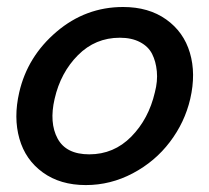

<svg xmlns="http://www.w3.org/2000/svg" viewBox="-20 -517 595 546"><path d="M224.1 9.3Q151.4 9.3 101.8 -26.6Q52.2 -62.5 35.2 -122.6Q18.1 -182.6 34.7 -254.4Q58.1 -356.4 140.9 -426.8Q223.6 -497.1 330.1 -497.1Q402.8 -497.1 452.6 -461.7Q502.4 -426.3 520 -366.9Q537.6 -307.6 521 -235.8Q505.4 -168.9 463.1 -113.3Q420.9 -57.6 357.7 -24.2Q294.4 9.3 224.1 9.3ZM233.9 -78.1Q303.7 -78.1 353.3 -128.4Q402.8 -178.7 420.4 -254.4Q428.7 -286.1 426 -314.2Q423.3 -342.3 412.6 -363.5Q401.9 -384.8 378.2 -397.2Q354.5 -409.7 320.8 -409.7Q251 -409.7 201.7 -360.1Q152.3 -310.5 135.3 -235.8Q119.6 -168 143.8 -123Q168 -78.1 233.9 -78.1Z"/></svg>

Font: HK Grotesk SmBold Legacy Italic
Style: Regular
Weight: 600
Italic angle: -13°
Designer: Alfredo Marco Pradil
Foundry: Hanken Design Co.
Version: Version 2.022;PS 002.022;hotconv 1.0.88;makeotf.lib2.5.64775